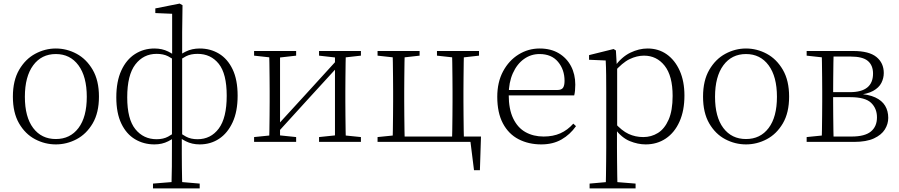

<svg xmlns="http://www.w3.org/2000/svg" viewBox="-20 -793 5023 1073"><path d="M292 14Q231 14 176 -15Q121 -44 86.5 -103.5Q52 -163 52 -253Q52 -343 87 -403Q122 -463 177 -492.5Q232 -522 292 -522Q353 -522 408 -492.5Q463 -463 498 -403Q533 -343 533 -253Q533 -163 498 -103.5Q463 -44 408 -15Q353 14 292 14ZM292 -16Q372 -16 418.5 -77.5Q465 -139 465 -252Q465 -365 418.5 -428Q372 -491 292 -491Q212 -491 165.5 -428Q119 -365 119 -252Q119 -139 165.5 -77.5Q212 -16 292 -16Z M835 260V233L958 223H980L1096 233V260ZM938 260Q940 202 940.5 137.5Q941 73 941 -24V-29V-475L942 -485V-716L848 -720V-746L984 -773L1000 -764L998 -612V-477V-471V-33L996 -24Q996 26 996 66Q996 106 996.5 139.5Q997 173 997.5 202Q998 231 999 260ZM843 14Q783 14 734.5 -15Q686 -44 658 -102.5Q630 -161 630 -249Q630 -338 658 -399Q686 -460 734.5 -491Q783 -522 843 -522Q886 -522 920 -505Q954 -488 969 -471L971 -459L969 -446Q946 -465 919.5 -478.5Q893 -492 855 -492Q782 -492 736.5 -433Q691 -374 691 -249Q691 -127 736.5 -71Q782 -15 855 -15Q893 -15 919.5 -29.5Q946 -44 969 -62L971 -37H969Q954 -21 920 -3.5Q886 14 843 14ZM1096 14Q1053 14 1018.5 -3.5Q984 -21 970 -37H968L970 -62Q993 -44 1019.5 -29.5Q1046 -15 1084 -15Q1158 -15 1202.5 -74.5Q1247 -134 1247 -258Q1247 -381 1202.5 -436.5Q1158 -492 1084 -492Q1046 -492 1019.5 -478.5Q993 -465 970 -446L968 -459L970 -471Q984 -488 1018.5 -505Q1053 -522 1096 -522Q1156 -522 1204 -493Q1252 -464 1280 -405.5Q1308 -347 1308 -258Q1308 -170 1280 -109.5Q1252 -49 1204.5 -17.5Q1157 14 1096 14Z M1400 0V-27L1508 -38H1529L1635 -27V0ZM1763 0V-27L1868 -38H1889L1997 -27V0ZM1484 0Q1485 -24 1485.5 -64.5Q1486 -105 1486.5 -148.5Q1487 -192 1487 -226V-283Q1487 -316 1486.5 -359.5Q1486 -403 1485.5 -443.5Q1485 -484 1484 -508H1545V0ZM1525 -45 1495 -61H1501L1685 -262L1870 -465L1898 -447H1892L1708 -246ZM1852 0V-508H1913Q1912 -484 1911.5 -443.5Q1911 -403 1910.5 -359.5Q1910 -316 1910 -283V-226Q1910 -192 1910.5 -148.5Q1911 -105 1911.5 -64.5Q1912 -24 1913 0ZM1400 -482V-508H1635V-482L1530 -470H1509ZM1763 -482V-508H1997V-482L1890 -470H1869Z M2174 0Q2175 -24 2175.5 -64.5Q2176 -105 2176.5 -148.5Q2177 -192 2177 -226V-283Q2177 -316 2176.5 -359.5Q2176 -403 2175.5 -443.5Q2175 -484 2174 -508H2242Q2241 -484 2240.5 -443.5Q2240 -403 2239.5 -359.5Q2239 -316 2239 -283V-226Q2239 -192 2239.5 -148.5Q2240 -105 2240.5 -64.5Q2241 -24 2242 0ZM2506 0Q2507 -24 2507.5 -64.5Q2508 -105 2508.5 -148.5Q2509 -192 2509 -226V-283Q2509 -316 2508.5 -359.5Q2508 -403 2507.5 -443.5Q2507 -484 2506 -508H2573Q2572 -484 2571.5 -443.5Q2571 -403 2570.5 -359.5Q2570 -316 2570 -283V-226Q2570 -192 2570.5 -148.5Q2571 -105 2571.5 -64.5Q2572 -24 2573 0ZM2629 158 2606 -26 2637 0H2207V-30H2668L2662 158ZM2090 -482V-508H2325V-482L2219 -470H2199ZM2422 -482V-508H2657V-482L2551 -470H2531ZM2090 0V-27L2199 -38H2207V0Z M3005 14Q2934 14 2878 -15Q2822 -44 2790.5 -103.5Q2759 -163 2759 -252Q2759 -334 2791.5 -394.5Q2824 -455 2878 -488.5Q2932 -522 2996 -522Q3058 -522 3102.5 -495.5Q3147 -469 3171 -423.5Q3195 -378 3195 -320Q3195 -283 3189 -260H2789V-290H3094Q3118 -290 3126.5 -302.5Q3135 -315 3135 -341Q3135 -404 3098.5 -447.5Q3062 -491 2995 -491Q2947 -491 2908 -463Q2869 -435 2846 -383.5Q2823 -332 2823 -263Q2823 -183 2848 -131Q2873 -79 2917 -54.5Q2961 -30 3018 -30Q3071 -30 3111.5 -48Q3152 -66 3184 -102L3199 -88Q3166 -41 3118 -13.5Q3070 14 3005 14Z M3275 260V233L3387 223H3408L3532 233V260ZM3365 260Q3366 229 3366.5 189.5Q3367 150 3367.5 108.5Q3368 67 3368 32V-278Q3368 -330 3367.5 -374Q3367 -418 3365 -455L3272 -459V-485L3409 -519L3422 -511L3427 -425L3429 -420V-80L3428 -71V32Q3428 66 3428.5 107.5Q3429 149 3429.5 189Q3430 229 3431 260ZM3588 14Q3545 14 3499.5 -4.5Q3454 -23 3415 -75H3402L3414 -108Q3455 -62 3493 -44.5Q3531 -27 3575 -27Q3620 -27 3657 -50Q3694 -73 3716.5 -124Q3739 -175 3739 -257Q3739 -369 3694.5 -425.5Q3650 -482 3579 -482Q3539 -482 3498.5 -462.5Q3458 -443 3411 -389L3402 -420H3414Q3454 -475 3502.5 -498.5Q3551 -522 3599 -522Q3660 -522 3706 -489.5Q3752 -457 3778.5 -398Q3805 -339 3805 -259Q3805 -175 3777.5 -113.5Q3750 -52 3701 -19Q3652 14 3588 14Z M4149 14Q4088 14 4033 -15Q3978 -44 3943.5 -103.5Q3909 -163 3909 -253Q3909 -343 3944 -403Q3979 -463 4034 -492.5Q4089 -522 4149 -522Q4210 -522 4265 -492.5Q4320 -463 4355 -403Q4390 -343 4390 -253Q4390 -163 4355 -103.5Q4320 -44 4265 -15Q4210 14 4149 14ZM4149 -16Q4229 -16 4275.5 -77.5Q4322 -139 4322 -252Q4322 -365 4275.5 -428Q4229 -491 4149 -491Q4069 -491 4022.5 -428Q3976 -365 3976 -252Q3976 -139 4022.5 -77.5Q4069 -16 4149 -16Z M4488 0V-27L4597 -38L4605 -30H4739Q4813 -30 4847 -58Q4881 -86 4881 -137Q4881 -187 4848 -218.5Q4815 -250 4732 -250H4605V-278H4730Q4859 -278 4859 -382Q4859 -428 4830 -452.5Q4801 -477 4733 -477H4605L4597 -470L4488 -482V-508H4748Q4837 -508 4878 -474.5Q4919 -441 4919 -385Q4919 -356 4905.5 -329.5Q4892 -303 4859.5 -285Q4827 -267 4770 -262L4773 -269Q4834 -266 4871.5 -248.5Q4909 -231 4926.5 -202Q4944 -173 4944 -134Q4944 -100 4925 -69.5Q4906 -39 4864 -19.5Q4822 0 4752 0ZM4572 0Q4573 -24 4573.5 -64.5Q4574 -105 4574.5 -148.5Q4575 -192 4575 -226V-283Q4575 -316 4574.5 -359.5Q4574 -403 4573.5 -443.5Q4573 -484 4572 -508H4639Q4638 -484 4637.5 -443Q4637 -402 4636.5 -355Q4636 -308 4636 -267V-226Q4636 -192 4636.5 -148.5Q4637 -105 4637.5 -64.5Q4638 -24 4639 0Z"/></svg>

Font: Noto Serif SC ExtraLight
Style: Regular
Weight: 200
Designer: Ryoko NISHIZUKA 西塚涼子 (kana & ideographs); Frank Grießhammer (Latin, Greek & Cyrillic); Wenlong ZHANG 张文龙 (bopomofo); San
Foundry: Adobe
Version: Version 2.002-H1;hotconv 1.1.0;makeotfexe 2.6.0